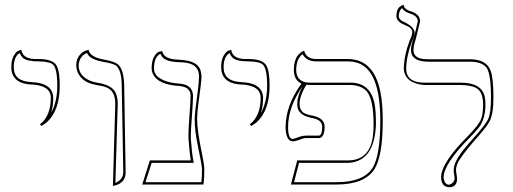

<svg xmlns="http://www.w3.org/2000/svg" viewBox="-20 -766 2130 797"><path d="M151.9 -243.2 146 -250Q190.9 -284.7 190.9 -360.8Q190.9 -405.8 126.5 -414.1Q119.1 -415 111.8 -415Q36.6 -418 27.8 -473.6Q26.9 -480.5 26.9 -486.8Q26.9 -516.6 37.4 -534.9Q47.9 -553.2 58.6 -556.2L68.8 -559.1Q73.7 -523.4 122.6 -521Q129.4 -521 140.1 -521Q198.2 -521 214.4 -494.6Q228 -470.7 228 -411.1Q228 -308.1 175.3 -259.3Q163.6 -249.5 151.9 -243.2ZM191.9 -296.9Q217.8 -343.8 217.8 -411.1Q217.8 -483.9 198.2 -499.5Q182.6 -510.7 140.1 -511.2Q90.8 -511.2 74.7 -525.9Q66.4 -534.7 61.5 -545.9Q37.1 -530.3 37.1 -486.8Q37.1 -428.2 110.4 -425.3Q111.8 -425.3 112.3 -424.8Q187.5 -421.9 199.2 -375.5Q200.7 -368.2 201.2 -360.8Q200.7 -323.2 191.9 -296.9Z M448.7 5.9 458.5 -335.9Q458.5 -387.7 422.9 -402.8Q407.2 -409.2 380.4 -413.1Q320.8 -422.9 302.2 -466.3Q296.9 -480 296.4 -494.1Q296.4 -519 308.8 -534.9Q321.3 -550.8 334.5 -555.2L347.7 -559.1Q353.5 -529.8 407.7 -519.5L409.7 -519Q459.5 -510.7 474.1 -494.6Q495.1 -470.2 495.6 -405.8L501.5 -50.8Q501.5 -6.8 455.6 4.4Q455.6 4.4 448.7 5.9ZM459 -6.8Q490.7 -20 491.7 -50.8L485.4 -405.8Q485.4 -479 459 -495.6Q446.3 -502.9 407.7 -509.3Q359.4 -518.6 345.7 -538.1Q342.8 -542.5 340.8 -546.4Q307.6 -530.8 306.6 -494.1Q306.6 -451.7 353.5 -431.2Q367.2 -425.3 382.3 -422.9Q444.8 -413.6 460 -380.9Q468.3 -362.3 468.8 -335.9Z M798.3 -272Q798.3 -223.1 819.3 -124Q827.6 -84 828.1 -63Q828.1 -18.6 824.2 0H570.3L602.1 -100.1H772Q766.6 -132.3 763.2 -181.2Q762.2 -189 762.2 -204.1Q762.2 -230.5 766.6 -289.1Q771 -345.2 771 -369.1Q771 -403.8 727.5 -408.7Q725.6 -408.7 724.1 -409.2Q636.2 -414.1 614.3 -459.5Q609.4 -470.7 609.4 -481.9Q609.4 -514.2 620.4 -532Q631.3 -549.8 642.1 -551.8L653.3 -554.2Q659.2 -521.5 714.4 -518.6Q718.8 -518.6 723.1 -518.1Q794.4 -515.1 810.1 -480Q815.9 -465.8 816.4 -448.2Q816.4 -427.7 803.2 -333Q798.3 -296.4 798.3 -272ZM788.1 -272Q788.1 -294.4 801.3 -391.1Q805.7 -425.8 806.2 -448.2Q806.2 -495.6 756.8 -504.9Q743.2 -507.3 722.7 -507.8Q669.4 -509.8 653.3 -529.8Q648.9 -536.1 646 -542.5Q619.6 -530.3 619.1 -481.9Q619.1 -444.8 673.3 -427.7Q696.3 -420.9 724.6 -418.9Q772 -415.5 779.8 -380.4Q780.8 -374.5 781.2 -369.1Q781.2 -344.2 776.9 -287.1Q772.5 -229.5 772 -204.1Q772 -188.5 772.9 -182.6V-181.6Q776.4 -131.8 782.2 -101.6L784.2 -89.8H609.4L584 -9.8H815.9Q818.4 -28.3 818.4 -63Q818.4 -79.1 801.3 -160.6Q788.1 -223.1 788.1 -272Z M1022.9 -243.2 1017.1 -250Q1062 -284.7 1062 -360.8Q1062 -405.8 997.6 -414.1Q990.2 -415 982.9 -415Q907.7 -418 898.9 -473.6Q897.9 -480.5 897.9 -486.8Q897.9 -516.6 908.4 -534.9Q918.9 -553.2 929.7 -556.2L939.9 -559.1Q944.8 -523.4 993.7 -521Q1000.5 -521 1011.2 -521Q1069.3 -521 1085.4 -494.6Q1099.1 -470.7 1099.1 -411.1Q1099.1 -308.1 1046.4 -259.3Q1034.7 -249.5 1022.9 -243.2ZM1063 -296.9Q1088.9 -343.8 1088.9 -411.1Q1088.9 -483.9 1069.3 -499.5Q1053.7 -510.7 1011.2 -511.2Q961.9 -511.2 945.8 -525.9Q937.5 -534.7 932.6 -545.9Q908.2 -530.3 908.2 -486.8Q908.2 -428.2 981.4 -425.3Q982.9 -425.3 983.4 -424.8Q1058.6 -421.9 1070.3 -375.5Q1071.8 -368.2 1072.3 -360.8Q1071.8 -323.2 1063 -296.9Z M1530.8 -248Q1530.8 -354 1502 -387.2Q1478.5 -412.6 1434.6 -413.1H1268.6Q1259.3 -413.1 1251.5 -414.1Q1224.1 -368.7 1223.6 -335.9Q1223.6 -304.2 1247.6 -293.9Q1260.3 -288.6 1280.8 -285.2Q1326.7 -274.9 1327.6 -240.2Q1326.7 -194.3 1304.7 -192.9H1248.5Q1241.2 -192.9 1212.9 -182.6Q1202.6 -179.2 1194.8 -179.2Q1166.5 -181.6 1165.5 -237.8Q1166 -329.6 1231.4 -418.9Q1200.2 -434.1 1199.7 -475.1Q1199.7 -495.1 1204.1 -510.5Q1208.5 -525.9 1214.6 -533.9Q1220.7 -542 1227.1 -546.9Q1233.4 -551.8 1238.3 -553.7L1242.7 -555.2Q1251.5 -522 1290.5 -521H1422.9Q1539.6 -521 1562.5 -364.3Q1568.8 -320.8 1568.8 -265.1Q1568.8 -116.2 1533.2 -62Q1491.2 0 1376.5 0H1187.5L1213.9 -100.1H1423.8Q1511.2 -100.1 1526.9 -193.4Q1530.8 -217.8 1530.8 -248ZM1237.3 -409.7Q1175.8 -323.2 1175.8 -237.8Q1176.3 -189 1194.8 -189Q1197.8 -189 1223.1 -198.2Q1236.8 -202.6 1248.5 -203.1H1304.7Q1317.4 -205.6 1317.4 -240.2Q1317.4 -267.1 1280.8 -274.9Q1279.3 -275.4 1278.8 -275.4Q1222.2 -285.2 1215.3 -319.8Q1213.9 -327.6 1213.9 -335.9Q1214.4 -369.1 1237.3 -409.7ZM1243.7 -425.3 1252.9 -423.8Q1261.2 -422.9 1268.6 -422.9H1434.6Q1516.1 -422.9 1534.2 -337.9Q1541 -304.7 1540.5 -248Q1534.2 -94.2 1423.8 -89.8H1221.2L1200.7 -9.8H1376.5Q1490.2 -9.8 1527.3 -70.3Q1558.6 -122.1 1558.6 -265.1Q1558.6 -472.2 1466.3 -504.4Q1446.3 -511.2 1422.9 -511.2H1290.5Q1250.5 -512.2 1236.3 -541.5Q1210 -522.5 1209.5 -475.1Q1210.4 -439.9 1235.8 -428.7Z M1696.3 -558.1Q1696.3 -523.9 1743.2 -520.5Q1751.5 -520 1761.2 -520H1931.2Q1998.5 -520 2016.6 -472.7Q2028.3 -440.9 2028.3 -360.8Q2028.3 -291.5 2011.2 -260.3Q1997.6 -235.8 1949.2 -182.1Q1889.2 -112.3 1878.4 -85.9Q1873 -72.3 1873 -61Q1873 -52.7 1875.5 -40Q1877 -29.8 1877.4 -24.9Q1877.4 11.2 1844.2 11.2Q1812 9.3 1811 -29.8Q1811.5 -90.3 1922.4 -201.2Q1968.3 -248 1977.5 -272.9Q1985.4 -295.4 1985.4 -332Q1985.4 -385.7 1955.6 -401.4Q1933.1 -412.6 1892.1 -413.1H1739.3Q1661.6 -420.9 1656.2 -479Q1656.7 -533.7 1680.2 -597.2Q1690.9 -619.1 1691.4 -632.8Q1691.4 -650.9 1659.7 -662.6L1659.2 -663.1Q1626.5 -675.8 1625.5 -698.2Q1625.5 -711.4 1628.4 -720.7Q1631.3 -730 1635.7 -734.4Q1640.1 -738.8 1644.8 -741.5Q1649.4 -744.1 1652.3 -745.1L1655.3 -746.1Q1658.2 -726.1 1685.1 -719.2Q1723.1 -707 1724.1 -678.2L1705.6 -602.5Q1696.8 -576.7 1696.3 -558.1ZM1686 -558.1Q1686.5 -579.1 1695.8 -605.5Q1705.6 -635.3 1714.4 -678.7Q1712.4 -700.7 1682.6 -709.5Q1658.7 -716.8 1648.9 -732.4Q1635.7 -721.7 1635.3 -698.2Q1636.7 -681.6 1662.6 -672.4H1663.1Q1698.2 -653.3 1701.2 -632.8Q1700.7 -616.7 1689.5 -592.8Q1666.5 -530.3 1666 -479Q1668 -423.8 1739.3 -422.9H1892.1Q1979 -422.9 1992.2 -364.7Q1995.1 -350.6 1995.1 -332Q1995.1 -272.9 1967.8 -236.3Q1955.6 -220.7 1929.2 -193.8Q1822.3 -85.9 1821.3 -29.8Q1824.2 0 1844.2 1Q1865.2 -5.4 1867.2 -24.9Q1867.2 -28.3 1865.7 -36.6Q1863.3 -51.3 1863.3 -61Q1863.3 -96.7 1914.6 -157.2Q1919.9 -163.6 1931.6 -177.2Q1938.5 -185.1 1941.9 -188.5Q1997.6 -250.5 2007.8 -274.9Q2018.1 -300.8 2018.1 -360.8Q2018.1 -458 2000 -484.4Q1981 -509.8 1931.2 -509.8H1761.2Q1690.9 -509.8 1686.5 -551.3Q1686 -555.2 1686 -558.1Z"/></svg>

Font: Linux Biolinum Outline O
Style: Bold
Weight: 700
Designer: Philipp H. Poll
Foundry: Philipp H. Poll
Version: Version 0.9.2